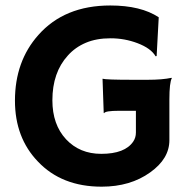

<svg xmlns="http://www.w3.org/2000/svg" viewBox="-20 -682 706 714"><path d="M619.1 -391.6Q609.9 -375 609.9 -312V-160.6Q609.9 -91.8 538.6 -41Q464.8 12.2 357.9 12.2Q209.5 12.2 121.1 -81.1Q35.6 -169.9 35.6 -307.6Q35.6 -454.1 122.6 -551.8Q219.7 -661.6 390.1 -661.6Q503.9 -661.6 570.3 -617.7L562.5 -473.6L558.6 -472.7Q541.5 -502.4 491.2 -521.5Q443.4 -539.6 390.9 -539.6Q338.4 -539.6 299.1 -522.9Q259.8 -506.3 232.4 -475.6Q174.8 -412.6 174.8 -309.1Q174.8 -218.8 225.6 -164.1Q276.4 -109.9 356.4 -109.9Q444.8 -109.9 475.6 -155.8Q485.4 -170.4 485.4 -189V-270H422.4Q371.6 -270 367.2 -261.2L365.7 -261.7L361.3 -389.2Q375 -385.3 472.2 -385.3H529.8Q583.5 -385.3 617.7 -392.6Z"/></svg>

Font: HammersmithOne
Style: Regular
Weight: 400
Designer: Nicole Fally
Foundry: Nicole Fally
Version: Version 1.003